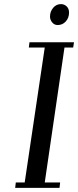

<svg xmlns="http://www.w3.org/2000/svg" viewBox="-20 -906 377 926"><path d="M53.2 0 56.2 -25.9H99.1L195.8 -676.8H119.1L122.1 -702.1H336.9L333 -676.8H291L195.8 -25.9H270L267.1 0ZM221.2 -826.2Q221.2 -850.1 236.3 -868.2Q251.5 -886.2 273.9 -886.2Q290 -886.2 301.5 -875.2Q313 -864.3 313 -845.2Q313 -820.3 297.4 -802.7Q281.7 -785.2 257.8 -785.2Q242.2 -785.2 231.7 -797.9Q221.2 -810.5 221.2 -826.2Z"/></svg>

Font: Dehuti Alt
Style: Bold-Italic
Weight: 700
Version: Version 1.2